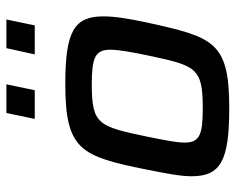

<svg xmlns="http://www.w3.org/2000/svg" viewBox="-90 -658 755 616"><g transform="rotate(-90 288.0 -349.5)"><path d="M234 -707 215 -616H307L326 -707ZM442 -707 422 -616H515L534 -707ZM249 8C463 8 477 -42 524 -255C537 -315 544 -360 544 -396C544 -490 495 -518 328 -518C114 -518 95 -468 52 -255C40 -194 31 -149 31 -113C31 -20 80 8 249 8ZM250 -77C166 -77 139 -86 139 -135C139 -161 147 -200 158 -255C191 -411 196 -433 326 -433C410 -433 437 -423 437 -374C437 -347 430 -309 419 -255C386 -99 380 -77 250 -77Z"/></g></svg>

Font: Saira UNSAM Medium Italic
Style: Regular
Weight: 500
Italic angle: -12°
Designer: Hector Gatti with collaboration of the Omnibus-Type team
Foundry: Omnibus-Type
Version: Version 0.072;PS 000.072;hotconv 1.0.88;makeotf.lib2.5.64775